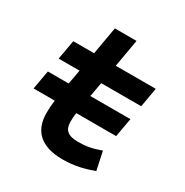

<svg xmlns="http://www.w3.org/2000/svg" viewBox="-159 -802 904 940"><g transform="rotate(30 293.0 -332.0)"><path d="M25.4 -220.2H145C141.6 -193.4 140.1 -172.9 140.1 -148.4C140.1 -44.4 202.6 9.8 320.8 9.8C392.1 9.8 444.3 -5.4 493.7 -23.4L471.7 -126.5C421.4 -108.4 391.1 -102.5 342.8 -102.5C287.6 -102.5 263.2 -123 263.2 -169.9C263.2 -187.5 264.2 -202.1 266.6 -220.2H492.2L511.2 -327.1H284.7L299.3 -408.2H525.4L544.4 -517.6H318.4L345.7 -673.8H223.1L195.8 -517.6H78.1L58.6 -408.2H176.8L162.1 -327.1H44.4Z"/></g></svg>

Font: Cascadia Mono PL SemiBold
Style: Italic
Weight: 600
Italic angle: -10°
Monospace: yes
Designer: Aaron Bell
Foundry: Saja Typeworks
Version: Version 2404.023